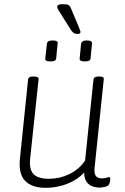

<svg xmlns="http://www.w3.org/2000/svg" viewBox="-20 -890 597 916"><path d="M198 6Q132 6 100 -27Q68 -60 75 -132L114 -511Q115 -518 120.5 -521.5Q126 -525 138 -525H143Q154 -525 159.5 -521.5Q165 -518 164 -511L124 -135Q120 -99 128.5 -77.5Q137 -56 158.5 -46.5Q180 -37 214 -37Q238 -37 262.5 -42.5Q287 -48 310 -59Q333 -70 352.5 -86.5Q372 -103 386 -124L426 -511Q428 -525 450 -525H454Q466 -525 471 -521.5Q476 -518 475 -511L431 -87Q429 -60 438 -49.5Q447 -39 466 -39Q480 -39 488 -42Q496 -45 501 -45Q504 -45 505 -43Q506 -41 506 -37Q506 -34 505.5 -29Q505 -24 503.5 -19Q502 -14 500 -10Q497 -4 488.5 -1Q480 2 470 3.5Q460 5 453 5Q437 5 418.5 -2Q400 -9 389 -29.5Q378 -50 383 -91L400 -92Q381 -61 349.5 -39Q318 -17 278.5 -5.5Q239 6 198 6ZM384 -597Q371 -597 365 -600.5Q359 -604 360 -611L367 -683Q369 -689 375 -693Q381 -697 394 -697Q408 -697 414 -693Q420 -689 419 -683L412 -611Q411 -604 405 -600.5Q399 -597 384 -597ZM221 -597Q207 -597 201 -600.5Q195 -604 196 -611L204 -683Q205 -689 211 -693Q217 -697 231 -697Q245 -697 251 -693Q257 -689 255 -683L248 -611Q247 -604 241 -600.5Q235 -597 221 -597ZM351 -728Q344 -728 338 -730Q332 -732 327.5 -736Q323 -740 318 -748L278 -811Q265 -832 259 -841.5Q253 -851 253 -857Q253 -864 259.5 -867Q266 -870 280 -870Q295 -870 302 -868Q309 -866 313 -860.5Q317 -855 321 -844L354 -766Q359 -754 361.5 -747Q364 -740 364 -737Q364 -733 360.5 -730.5Q357 -728 351 -728Z"/></svg>

Font: Asap ExtraLight
Style: Italic
Weight: 250
Italic angle: -6°
Version: Version 3.001